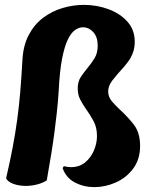

<svg xmlns="http://www.w3.org/2000/svg" viewBox="-20 -759 618 788"><path d="M367 9Q324 9 287.5 -10Q251 -29 237 -69L242 -77Q250 -75 257.5 -74Q265 -73 271 -73Q306 -73 329.5 -92.5Q353 -112 365.5 -141.5Q378 -171 378 -201Q378 -236 364 -262Q350 -288 330 -316Q320 -330 309.5 -350Q299 -370 299 -396Q299 -424 311.5 -443Q324 -462 340 -481Q355 -499 368 -520Q381 -541 381 -572Q381 -607 363 -627Q345 -647 320 -647Q305 -647 289 -636.5Q273 -626 259 -598Q245 -570 235 -519Q225 -468 221 -388Q221 -381 217.5 -340Q214 -299 204 -220.5Q194 -142 172 -19Q156 -8 132.5 -2Q109 4 86 4Q59 4 36 -4Q13 -12 5 -27Q21 -96 32 -154Q43 -212 50.5 -267Q58 -322 63 -381Q68 -440 72 -512Q75 -572 98 -615.5Q121 -659 157 -686Q193 -713 236.5 -726Q280 -739 324 -739Q378 -739 426 -721Q474 -703 503.5 -669.5Q533 -636 533 -588Q533 -561 524.5 -540Q516 -519 505.5 -505.5Q495 -492 490 -486Q457 -450 440.5 -428Q424 -406 424 -384Q424 -361 439 -343.5Q454 -326 470 -311Q502 -282 528.5 -248.5Q555 -215 555 -160Q555 -105 526.5 -67Q498 -29 455 -10Q412 9 367 9Z"/></svg>

Font: Agbalumo
Style: Regular
Weight: 400
Designer: Raphael Alegbeleye
Foundry: Sorkin Type Co.
Version: Version 1.000; ttfautohint (v1.8.4)